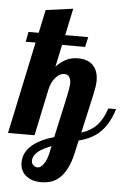

<svg xmlns="http://www.w3.org/2000/svg" viewBox="-100 -745 695 1039"><g transform="rotate(5 247.5 -225.0)"><path d="M82.5 225.6Q66.4 213.4 57.6 195.1Q48.8 176.8 48.8 152.8Q48.8 93.3 103 51.8Q143.6 20 212.9 1Q245.6 -145 253.9 -185.1L264.6 -235.8L270.5 -266.1Q273.9 -287.1 273.9 -293Q273.9 -344.2 237.8 -344.2Q225.1 -344.2 212.4 -337.2Q199.7 -330.1 189.5 -317.4Q167.5 -292 159.2 -252L106 0H-38.1L67.9 -500H14.2L24.9 -554.2H80.1L106.9 -680.2L254.9 -700.2L224.1 -554.2H349.1L336.9 -500H211.9L186 -378.9Q214.8 -410.6 249.5 -425.3Q274.4 -435.1 304.2 -435.1Q355.5 -435.1 383.8 -408.7Q415 -378.9 415 -321.8Q415 -306.6 411.6 -286.6Q406.7 -258.3 395 -206.1L378.9 -134.8L356.9 -36.1Q407.2 -52.7 437 -83Q471.2 -118.2 491.2 -179.2H533.2Q505.9 -88.4 449.7 -41.5Q407.2 -6.8 346.2 7.8L330.1 80.1Q308.1 176.8 258.3 218.8Q237.3 236.3 213.1 243.2Q189 250 161.1 250Q113.8 250 82.5 225.6ZM169.9 149.9Q186.5 128.4 195.8 83L199.2 65.4Q200.2 59.1 203.1 50.8Q156.2 68.8 134.3 85.9Q104 109.9 104 139.2Q104 151.9 112.8 161.1Q122.1 171.9 138.2 171.9Q153.8 171.9 169.9 149.9Z"/></g></svg>

Font: Pattaya
Style: Regular
Weight: 400
Designer: Pablo Impallari / Thai characters Designed by Thanarat Vachiruckul and Suppakit Chalermlarp
Foundry: Pablo Impallari
Version: Version 2.000